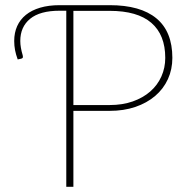

<svg xmlns="http://www.w3.org/2000/svg" viewBox="-20 -723 732 743"><path d="M404.5 -316.5Q454 -316.5 493.8 -330.5Q533.5 -344.5 561.5 -369Q589.5 -393.5 604.5 -427Q619.5 -460.5 619.5 -499Q619.5 -588 565.8 -634.5Q512 -681 404.5 -681H264V-316.5ZM404.5 -703Q523.5 -703 585.2 -652Q647 -601 647 -499Q647 -454.5 629.8 -416.8Q612.5 -379 580.5 -351.8Q548.5 -324.5 503.8 -309.2Q459 -294 404.5 -294H264V0H236.5V-681.5H211Q134.5 -681.5 96.5 -650.2Q58.5 -619 58.5 -564.5Q58.5 -551.5 61 -537.5Q63.5 -523.5 67.5 -510.5Q69 -505.5 68.5 -501.5Q68 -497.5 62.5 -496L48.5 -493Q41.5 -512 38.2 -529.2Q35 -546.5 35 -564.5Q35 -596.5 46.5 -622Q58 -647.5 80.2 -665.5Q102.5 -683.5 135.2 -693.2Q168 -703 211 -703Z"/></svg>

Font: Lato 2
Style: Regular
Weight: 200
Designer: Lukasz Dziedzic with Adam Twardoch and Botio Nikoltchev
Foundry: tyPoland Lukasz Dziedzic
Version: Version 2.015; 2015-08-06; http://www.latofonts.com/